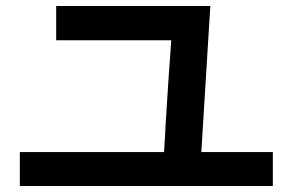

<svg xmlns="http://www.w3.org/2000/svg" viewBox="-20 -606 960 639"><path d="M888 13H46V-100H526Q530 -161 531 -188Q541 -354 550 -472H167V-586H680L650 -100H888Z"/></svg>

Font: LINE Seed Sans KR Bold
Style: Regular
Weight: 700
Designer: LINE BX Design & Sandoll Inc & Dalton Maag Ltd
Foundry: Sandoll Inc.
Version: Version 1.000